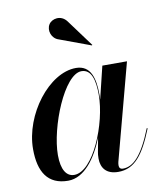

<svg xmlns="http://www.w3.org/2000/svg" viewBox="-81 -765 712 840"><g transform="rotate(-10 275.5 -344.5)"><path d="M221 -606 359 -555 361 -557 272.5 -677C247.5 -710.5 206 -700.5 192.5 -678.5C177 -654 189 -615.5 221 -606ZM354 -337C354 -405.5 340.5 -470 272.5 -470C152.5 -470 26.5 -305.5 26.5 -152.5C26.5 -51.5 64 10 154.5 10C226.5 10 281.5 -66.5 315.5 -153.5L304 -91.5C302.5 -84.5 301.5 -75 301.5 -62.5C301.5 -20 324.5 10 377 10C449.5 10 491 -43 536 -155.5L532.5 -157C485 -37.5 443.5 -0.5 399.5 -0.5C387 -0.5 382.5 -8 382.5 -17.5C382.5 -22 383 -28 384.5 -33.5L498 -460H388.5L353.5 -316C354 -323.5 354 -330.5 354 -337ZM351 -337.5C351 -210 270 -10.5 185 -10.5C150.5 -10.5 129 -42.5 129 -108C129 -231.5 217 -452 294 -452C338 -452 351 -402.5 351 -337.5Z"/></g></svg>

Font: Bodoni* 48pt Medium
Style: Italic
Weight: 500
Italic angle: -13°
Version: Version 2.3